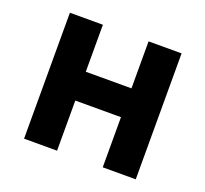

<svg xmlns="http://www.w3.org/2000/svg" viewBox="-102 -681 858 802"><g transform="rotate(20 327.5 -280.0)"><path d="M79.3 0V-559.8H226V-350.9H429V-559.8H575.8V0H429V-222.8H226V0Z"/></g></svg>

Font: Noto Sans HK Thin
Style: Regular
Weight: 100
Designer: Ryoko NISHIZUKA 西塚涼子 (kana, bopomofo & ideographs); Paul D. Hunt (Latin, Greek & Cyrillic); Sandoll Communications 산돌커뮤니
Foundry: Adobe
Version: Version 2.004-H2;hotconv 1.0.118;makeotfexe 2.5.65603